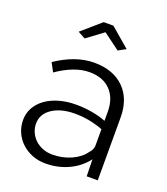

<svg xmlns="http://www.w3.org/2000/svg" viewBox="-136 -825 807 930"><g transform="rotate(20 267.5 -360.0)"><path d="M140 -645 238 -730H288L387 -645L348 -624L263 -687L178 -624ZM206 10Q169 10 137.5 -2.5Q106 -15 82.5 -37Q59 -59 46 -88.5Q33 -118 33 -152Q33 -186 49 -215Q65 -244 94 -265Q123 -286 163 -297.5Q203 -309 251 -309Q291 -309 332 -302Q373 -295 405 -282V-329Q405 -398 366 -438.5Q327 -479 258 -479Q218 -479 176 -463Q134 -447 91 -417L67 -462Q168 -530 263 -530Q361 -530 417 -475Q473 -420 473 -323V0H416L414 -87Q378 -40 323.5 -15Q269 10 206 10ZM222 -42Q275 -42 319.5 -62Q364 -82 387 -115Q396 -124 400.5 -134.5Q405 -145 405 -154V-239Q371 -252 334.5 -259Q298 -266 260 -266Q188 -266 143 -236Q98 -206 98 -157Q98 -133 107.5 -112Q117 -91 133.5 -75.5Q150 -60 173 -51Q196 -42 222 -42Z"/></g></svg>

Font: IngvarSans
Style: Regular
Weight: 400
Version: Version 1.000